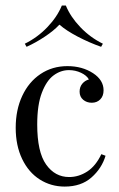

<svg xmlns="http://www.w3.org/2000/svg" viewBox="-20 -667 432 698"><path d="M318.5 -400.8Q356.5 -375.8 356.5 -338.7Q356.5 -317.7 344.4 -305.6Q332.3 -293.5 313.7 -293.5Q295.2 -293.5 282.3 -304.4Q269.4 -315.3 269.4 -333.9Q269.4 -350.8 279 -362.5Q288.7 -374.2 303.2 -378.2Q295.2 -392.7 274.6 -402.4Q254 -412.1 230.6 -412.1Q200.8 -412.1 175 -393.1Q149.2 -374.2 132.3 -330.2Q115.3 -286.3 115.3 -214.5Q115.3 -114.5 147.6 -69Q179.8 -23.4 231.5 -23.4Q266.1 -23.4 297.2 -43.5Q328.2 -63.7 348.4 -106.5L363.7 -100.8Q350 -54.8 312.5 -21.8Q275 11.3 215.3 11.3Q165.3 11.3 124.6 -14.5Q83.9 -40.3 60.5 -89.1Q37.1 -137.9 37.1 -202.4Q37.1 -267.7 60.9 -318.5Q84.7 -369.4 127.4 -398Q170.2 -426.6 225 -426.6Q279 -426.6 318.5 -400.8ZM354 -508.1 347.6 -496.8Q304 -512.1 262.5 -533.9Q221 -555.6 196 -577.4Q175.8 -555.6 143.1 -533.9Q110.5 -512.1 76.6 -496.8L70.2 -508.1Q116.1 -530.6 152 -568.1Q187.9 -605.6 204.8 -646.8H219.4Q236.3 -605.6 272.2 -568.1Q308.1 -530.6 354 -508.1Z"/></svg>

Font: Playfair Display
Style: Regular
Weight: 400
Designer: Claus Eggers Sørensen
Foundry: Claus Eggers Sørensen
Version: Version 1.005; ttfautohint (v1.2) -l 10 -r 42 -G 200 -x 21 -